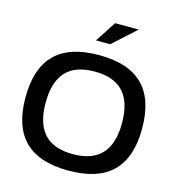

<svg xmlns="http://www.w3.org/2000/svg" viewBox="-127 -988 1016 1105"><g transform="rotate(15 381.5 -435.5)"><path d="M381 9C149 9 34 -103 34 -334C34 -567 149 -679 381 -679C614 -679 729 -567 729 -334C729 -103 614 9 381 9ZM154 -335C154 -170 228 -89 381 -89C534 -89 609 -170 609 -335C609 -500 534 -581 381 -581C228 -581 154 -500 154 -335ZM341 -756H426L563 -880H422Z"/></g></svg>

Font: LT Wave Medium
Style: Regular
Weight: 500
Designer: Daniel Lyons
Version: Version 2.5 (Glyphs App)